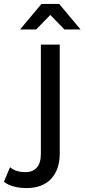

<svg xmlns="http://www.w3.org/2000/svg" viewBox="-112 -757 430 977"><path d="M-92 168 -61 94Q-31 119 17 119Q55 119 75.5 95.5Q96 72 96 26V-530H192V24Q192 106 148 153Q104 200 23 200Q-12 200 -42 192Q-72 184 -92 168ZM216 -607 144 -681 72 -607H-10L99 -737H189L298 -607Z"/></svg>

Font: Montserrat Alternates Medium
Style: Regular
Weight: 500
Designer: Julieta Ulanovsky
Foundry: Julieta Ulanovsky
Version: Version 7.200